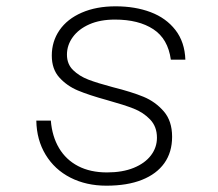

<svg xmlns="http://www.w3.org/2000/svg" viewBox="-20 -576 690 608"><path d="M95 -194H141Q145 -144 167 -107Q189 -70 227.5 -50Q266 -30 319 -30Q368 -30 403.5 -44.5Q439 -59 458 -84Q477 -109 477 -140Q477 -175 455.5 -197.5Q434 -220 403.5 -232Q373 -244 319 -259Q261 -275 226.5 -289.5Q192 -304 168 -330.5Q144 -357 144 -400Q144 -445 168.5 -480.5Q193 -516 239 -536Q285 -556 346 -556Q408 -556 457 -537.5Q506 -519 535.5 -481Q565 -443 567 -387H521Q512 -453 465.5 -483.5Q419 -514 344 -514Q297 -514 263 -499Q229 -484 210.5 -458.5Q192 -433 192 -403Q192 -373 211.5 -354Q231 -335 259.5 -324Q288 -313 337 -300Q397 -285 434.5 -269.5Q472 -254 498.5 -223.5Q525 -193 525 -143Q525 -94 500.5 -59.5Q476 -25 429.5 -6.5Q383 12 317 12Q253 12 203 -13.5Q153 -39 124.5 -86Q96 -133 95 -194Z"/></svg>

Font: Azeret Mono Thin
Style: Italic
Weight: 100
Italic angle: -12°
Designer: Martin Vácha
Foundry: Displaay
Version: Version 1.000; Glyphs 3.0.3, build 3074